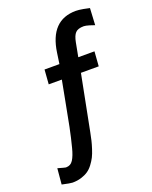

<svg xmlns="http://www.w3.org/2000/svg" viewBox="-161 -804 837 1055"><g transform="rotate(-20 257.5 -276.5)"><path d="M76.7 164.1Q64.5 164.1 16.1 153.3L24.4 61Q66.9 73.2 70.8 73.2Q98.6 73.2 113.3 50Q127.9 26.9 138.7 -15.6Q152.3 -67.4 165 -129.6Q177.7 -191.9 191.9 -269.8Q206.1 -347.7 214.4 -388.2H137.7L144 -472.7H231L240.2 -536.1Q266.1 -716.8 415.5 -716.8Q431.6 -716.8 459 -711.9Q486.3 -707 494.1 -704.6L488.8 -606.4Q481.9 -609.4 460 -616Q438 -622.6 427.2 -622.6Q393.1 -622.6 378.4 -606.9Q363.8 -591.3 356.9 -554.7L341.3 -472.7H436L429.7 -387.2H325.7L262.2 -62.5Q256.8 -35.2 252.4 -16.6Q248 2 239.7 27.8Q231.4 53.7 222.7 71Q213.9 88.4 199.7 107.4Q185.5 126.5 168.7 137.9Q151.9 149.4 128.2 156.7Q104.5 164.1 76.7 164.1Z"/></g></svg>

Font: Oxygen
Style: Bold
Weight: 700
Designer: vernon adams
Foundry: Vernon Adams
Version: Version 0.2.3 webfont; ttfautohint (v0.93.3-1d66) -l 8 -r 50